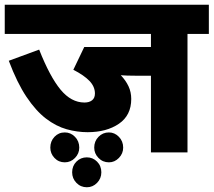

<svg xmlns="http://www.w3.org/2000/svg" viewBox="-20 -642 900 809"><path d="M770 -499V0H616V-323H550Q532 -323 516.5 -323.5Q501 -324 489 -325Q510 -303 521.5 -278.5Q533 -254 533 -225Q533 -156 481 -120.5Q429 -85 349 -85Q305 -85 260.5 -97.5Q216 -110 173.5 -142.5Q131 -175 91.5 -234Q52 -293 17 -386L145 -433Q190 -319 235 -264.5Q280 -210 336 -210Q356 -210 368 -219.5Q380 -229 380 -248Q380 -277 357 -301Q334 -325 289 -348L335 -444H616V-499H0V-622H860V-499ZM377 -20Q377 -47 395 -65.5Q413 -84 439 -84Q463 -84 481 -65.5Q499 -47 499 -20Q499 5 481 23.5Q463 42 439 42Q413 42 395 23.5Q377 5 377 -20ZM192 -20Q192 -47 209.5 -65.5Q227 -84 253 -84Q278 -84 296 -65.5Q314 -47 314 -20Q314 5 296 23.5Q278 42 253 42Q227 42 209.5 23.5Q192 5 192 -20ZM284 84Q284 57 302 39Q320 21 346 21Q371 21 389 39Q407 57 407 84Q407 110 389 128.5Q371 147 346 147Q320 147 302 128.5Q284 110 284 84Z"/></svg>

Font: Noto Sans ExtraBold
Style: Italic
Weight: 800
Italic angle: -12°
Designer: Monotype Design Team
Foundry: Monotype Imaging Inc.
Version: Version 2.013; ttfautohint (v1.8.4.7-5d5b)